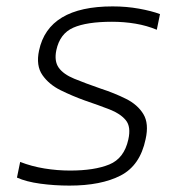

<svg xmlns="http://www.w3.org/2000/svg" viewBox="-20 -570 542 600"><path d="M197 10Q150 10 106 4Q62 -2 33 -15L43 -64Q79 -50 119 -43.5Q159 -37 199 -37Q275 -37 321.5 -56Q368 -75 381 -134Q390 -174 373 -194.5Q356 -215 322.5 -228Q289 -241 245 -256Q206 -270 169.5 -288Q133 -306 112.5 -335.5Q92 -365 102 -412Q131 -550 332 -550Q375 -550 414 -543Q453 -536 480 -526L470 -477Q439 -490 403.5 -496Q368 -502 330 -502Q251 -502 209 -483.5Q167 -465 156 -413Q149 -379 163.5 -358.5Q178 -338 212 -324Q246 -310 295 -293Q338 -279 374 -261Q410 -243 428 -213.5Q446 -184 435 -135Q418 -53 357 -21.5Q296 10 197 10Z"/></svg>

Font: Kanit ExtraLight
Style: Italic
Weight: 275
Italic angle: -12°
Designer: Katatrad Team
Foundry: CadsonDemak
Version: Version 2.000; ttfautohint (v1.8.3)